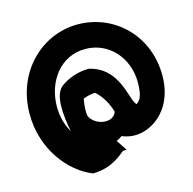

<svg xmlns="http://www.w3.org/2000/svg" viewBox="-103 -788 916 911"><g transform="rotate(-15 355.0 -333.0)"><path d="M244 18H245C344 18 399 -44 410 -49H427L392 -102C402 -106 411 -111 420 -118C451 -105 487 -101 523 -110C605 -131 682 -210 682 -346C682 -545 533 -684 355 -684C181 -684 26 -540 26 -331C26 -158 132 -26 244 18ZM352 -467C301 -467 253 -450 216 -424C166 -389 178 -284 194 -203C173 -238 160 -282 160 -331C160 -455 238 -562 360 -562C476 -562 561 -465 561 -346C561 -284 550 -259 528 -246C497 -277 498 -434 352 -467ZM419 -238C414 -224 403 -213 388 -208C340 -195 292 -229 288 -259C287 -264 287 -270 287 -276C287 -297 289 -316 293 -336C309 -343 329 -348 352 -349C381 -324 406 -284 419 -238Z"/></g></svg>

Font: Bluebird
Style: SfBdNrw
Weight: 700
Designer: Jasper
Foundry: Cannot Into Space Fonts
Version: Version 0.98